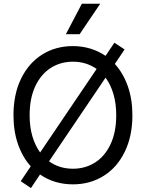

<svg xmlns="http://www.w3.org/2000/svg" viewBox="-20 -959 767 1009"><path d="M88.9 -6.8 141.6 -85Q98.1 -133.3 74.5 -201.4Q50.8 -269.5 50.8 -353.5Q50.8 -463.4 90.8 -545.7Q130.9 -627.9 201.7 -672.4Q272.5 -716.8 363.3 -716.8Q411.1 -716.8 454.6 -703.6Q498 -690.4 534.7 -665.5L581.1 -734.4L634.8 -699.2L583.5 -623Q627.4 -574.7 651.6 -506.1Q675.8 -437.5 675.8 -353.5Q675.8 -243.7 635.7 -161.4Q595.7 -79.1 524.7 -34.7Q453.6 9.8 363.3 9.8Q265.6 9.8 190.4 -42L142.6 29.3ZM534.7 -550.8 237.8 -111.3Q291.5 -72.3 363.3 -72.3Q428.2 -72.3 479.7 -105Q531.2 -137.7 561 -201.2Q590.8 -264.6 590.8 -353.5Q590.8 -415 576.2 -464.8Q561.5 -514.6 534.7 -550.8ZM190.9 -157.7 487.8 -596.7Q433.1 -634.8 363.3 -634.8Q298.3 -634.8 246.8 -602.1Q195.3 -569.3 165.5 -505.9Q135.7 -442.4 135.7 -353.5Q135.7 -292.5 150.1 -243.2Q164.6 -193.8 190.9 -157.7ZM410.2 -939.5H506.8L398.4 -779.3H326.2Z"/></svg>

Font: WEMIX Pretendard
Style: Regular
Weight: 400
Designer: Base glyphs from Inter by Rasmus Andersson; Hangeul glyphs from Noto Sans CJK(Source Han Sans) by Jang Soo-young and Kan
Foundry: Kil Hyung-jin
Version: Version 1.000